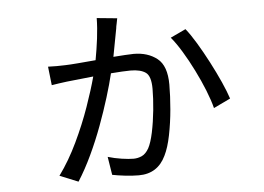

<svg xmlns="http://www.w3.org/2000/svg" viewBox="-49 -682 1098 800"><g transform="rotate(-5 500.0 -282.0)"><path d="M747.1 -540Q766.6 -516.1 790.3 -476.8Q814 -437.5 837.4 -392.6Q860.8 -347.7 879.4 -306.2Q897.9 -264.6 907.2 -235.8L836.9 -202.1Q828.6 -234.9 811.8 -277.1Q794.9 -319.3 772.9 -363.5Q751 -407.7 727.5 -446.3Q704.1 -484.9 683.1 -509.8ZM163.1 -434.1Q199.2 -432.6 234.9 -434.1Q254.4 -434.6 289.3 -437.5Q324.2 -440.4 362.8 -443.8Q371.1 -488.3 376.7 -533Q382.3 -577.6 382.8 -618.2L467.8 -609.9Q465.8 -597.2 463.4 -587.2Q460.9 -577.1 460 -567.9L438 -451.2Q464.8 -453.1 487.1 -454.6Q509.3 -456.1 522.9 -456.1Q582 -456.1 621.1 -425.3Q660.2 -394.5 660.2 -315.9Q660.2 -268.6 655.3 -212.4Q650.4 -156.2 640.1 -105.2Q629.9 -54.2 613.8 -22Q579.6 49.8 501 49.8Q473.1 49.8 442.4 46.1Q411.6 42.5 390.1 38.1L377.9 -38.1Q405.8 -29.8 435.5 -25.4Q465.3 -21 484.9 -21Q502.4 -21 519 -28.3Q535.6 -35.6 548.8 -58.1Q561 -80.6 570.1 -123.5Q579.1 -166.5 584 -215.3Q588.9 -264.2 588.9 -304.2Q588.9 -357.9 567.1 -373Q545.4 -388.2 503.9 -388.2Q489.7 -388.2 468.5 -387Q447.3 -385.7 421.9 -383.8Q411.6 -340.3 394.5 -284.9Q377.4 -229.5 355.2 -169.4Q333 -109.4 305.9 -51.8Q278.8 5.9 248 54.2L170.9 22.9Q213.9 -36.1 248.5 -108.9Q283.2 -181.6 308.1 -252.7Q333 -323.7 347.2 -377L235.8 -365.2Q220.2 -363.3 202.9 -360.8Q185.5 -358.4 171.9 -356Z"/></g></svg>

Font: Source Han Sans CN
Style: Regular
Weight: 400
Designer: Ryoko NISHIZUKA  (kana, bopomofo & ideographs); Paul D. Hunt (Latin, Greek & Cyrillic); Sandoll Communications , Soo-you
Foundry: Adobe
Version: Version 2.004;hotconv 1.0.118;makeotfexe 2.5.65603